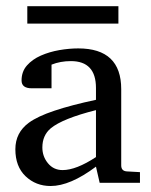

<svg xmlns="http://www.w3.org/2000/svg" viewBox="-20 -624 498 635"><path d="M442.9 -19.5H309.6L297.4 -72.8Q211.9 -8.8 147.5 -8.8Q98.6 -8.8 64.7 -41Q30.8 -73.2 30.8 -130.4Q30.8 -185.5 75.7 -218.3Q104.5 -239.3 159.9 -257.8Q215.3 -276.4 297.4 -293.9V-333Q297.4 -421.9 214.4 -421.9Q179.7 -421.9 150.4 -410.2V-332H85Q51.3 -332 51.3 -357.9Q51.3 -387.2 69.1 -407.5Q86.9 -427.7 115.2 -440.2Q143.6 -452.6 176.3 -458.3Q209 -463.9 238.8 -463.9Q380.9 -463.9 380.9 -329.1V-77.1Q380.9 -58.1 399.9 -57.1L442.9 -54.7ZM297.4 -104.5V-259.8Q187 -231.9 147.9 -199.7Q120.1 -176.3 120.1 -136.2Q120.1 -106.4 138.7 -84Q157.2 -61.5 187 -61.5Q231.9 -61.5 297.4 -104.5ZM371.6 -545.9H70.3V-603.5H371.6Z"/></svg>

Font: Annapurna SIL
Style: Regular
Weight: 400
Designer: Peter Martin, Annie Olsen
Foundry: SIL International
Version: Version 2.000